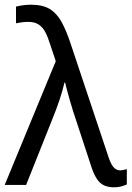

<svg xmlns="http://www.w3.org/2000/svg" viewBox="-25 -786 559 816"><path d="M-5 0 212 -526 187 -601Q178 -630 167 -650.5Q156 -671 139 -682Q122 -693 95 -693Q79 -693 66 -691Q53 -689 43 -687V-758Q52 -760 62 -762Q72 -764 83.5 -765Q95 -766 106 -766Q156 -766 186 -748Q216 -730 236.5 -693Q257 -656 276 -598L437 -116Q443 -98 450 -86Q457 -74 466 -68Q475 -62 486 -62Q493 -62 501 -64Q509 -66 514 -67V-2Q507 1 498 4Q489 7 479.5 8.5Q470 10 459 10Q435 10 417.5 2Q400 -6 387.5 -24.5Q375 -43 365 -72L298 -276Q292 -294 285 -315.5Q278 -337 272 -359Q266 -381 260.5 -400.5Q255 -420 252 -435H249Q241 -400 227.5 -360Q214 -320 198 -281L86 0Z"/></svg>

Font: Noto Sans Display
Style: Regular
Weight: 400
Designer: Monotype Design Team
Foundry: Monotype Imaging Inc.
Version: Version 2.003